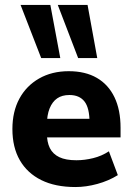

<svg xmlns="http://www.w3.org/2000/svg" viewBox="-20 -743 532 774"><path d="M284 11Q203 11 146.5 -17Q90 -45 60 -97Q30 -149 30 -223Q30 -293 58 -345Q86 -397 137.5 -426.5Q189 -456 257 -456Q324 -456 370.5 -429Q417 -402 441.5 -351Q466 -300 466 -228V-189H155V-264H357L341 -248Q341 -308 320.5 -334Q300 -360 260 -360Q230 -360 210.5 -346.5Q191 -333 180 -306Q169 -279 169 -238V-207Q169 -170 181 -146Q193 -122 219 -109.5Q245 -97 288 -97Q321 -97 355.5 -105.5Q390 -114 419 -133L455 -37Q418 -14 372.5 -1.5Q327 11 284 11ZM295 -509 213 -723H333L372 -509ZM146 -509 63 -723H183L223 -509Z"/></svg>

Font: Nunito Sans 12pt ExtraLight
Style: Weight 830 Width 84 Optical size 12.0 YTLC 445
Weight: 830
Width: 4
Designer: Vernon Adams
Foundry: Vernon Adams
Version: Version 3.101;gftools[0.9.27]